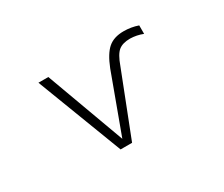

<svg xmlns="http://www.w3.org/2000/svg" viewBox="-94 -775 1188 1017"><g transform="rotate(-30 500.0 -266.0)"><path d="M811.5 -466.8Q774.4 -481.4 734.4 -482.4Q688.5 -482.4 663.6 -462.4Q638.7 -442.4 617.2 -381.8L467.8 1H397.5L197.3 -522.5H257.8L433.6 -43L564.5 -398.4Q593.8 -472.7 628.9 -502.9Q664.1 -533.2 723.6 -533.2Q769.5 -533.2 811.5 -518.6Z"/></g></svg>

Font: Gen Shin Gothic Monospace Light
Style: Regular
Weight: 300
Designer: [Source Han Sans]
Ryoko NISHIZUKA  (kana & ideographs); Paul D. Hunt (Latin, Greek & Cyrillic); Wenlong ZHANG  (bopomofo
Version: Version 1.002.20150607